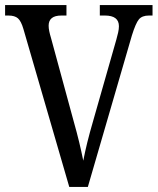

<svg xmlns="http://www.w3.org/2000/svg" viewBox="-20 -734 619 754"><path d="M72 -620Q63 -651 50.5 -662Q38 -673 13 -673H0V-714H241V-673H221Q171 -673 171 -633Q171 -623 173.5 -611Q176 -599 180 -586L269 -259Q282 -213 291 -175.5Q300 -138 307 -103Q314 -139 323 -175.5Q332 -212 346 -260L437 -579Q441 -593 444 -606.5Q447 -620 447 -631Q447 -673 392 -673H372V-714H579V-673H565Q538 -673 525.5 -658Q513 -643 498 -595L325 0H252Z"/></svg>

Font: Noto Serif Hebrew Condensed
Style: Regular
Weight: 400
Width: 3
Designer: Monotype Design Team
Foundry: Monotype Imaging Inc.
Version: Version 2.004; ttfautohint (v1.8.4.7-5d5b)